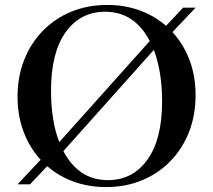

<svg xmlns="http://www.w3.org/2000/svg" viewBox="-20 -746 862 777"><path d="M414 -726Q484.5 -726 545 -704Q605.5 -682 652 -641.5L721 -715H771.5L678 -616Q722 -568.5 746.8 -503.5Q771.5 -438.5 771.5 -361.5Q771.5 -279.5 744.8 -211.5Q718 -143.5 669.2 -93.5Q620.5 -43.5 554.2 -16.2Q488 11 409.5 11Q338.5 11 278 -11Q217.5 -33 171 -73.5L101.5 0H51L144.5 -99.5Q100.5 -147 75.8 -212Q51 -277 51 -354.5Q51 -436 78 -504Q105 -572 153.8 -621.8Q202.5 -671.5 268.8 -698.8Q335 -726 414 -726ZM186.5 -379Q186.5 -317 195 -264.8Q203.5 -212.5 220 -171L586 -580Q524 -698.5 406 -698.5Q305 -698.5 245.8 -615.8Q186.5 -533 186.5 -379ZM416.5 -17Q517 -17 576.5 -99.8Q636 -182.5 636 -336Q636 -398 627.2 -450.2Q618.5 -502.5 602.5 -544L236.5 -134.5Q298.5 -17 416.5 -17Z"/></svg>

Font: Newsreader Display Medium
Style: Regular
Weight: 500
Designer: Hugues Gentile
Foundry: Production Type
Version: Version 1.001